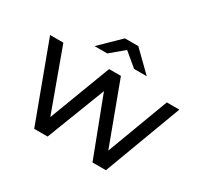

<svg xmlns="http://www.w3.org/2000/svg" viewBox="-151 -938 1201 1141"><g transform="rotate(30 449.5 -367.5)"><path d="M203 0 6 -530H97L251 -108L411 -530H492L649 -108L807 -530H893L695 0H603L450 -401L295 0ZM268 -605 401 -735H493L626 -605H539L447 -682L355 -605Z"/></g></svg>

Font: Montserrat Z Med
Style: Regular
Weight: 500
Designer: Julieta Ulanovsky
Foundry: Julieta Ulanovsky
Version: Version 8.000